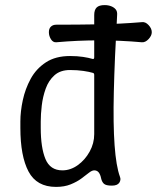

<svg xmlns="http://www.w3.org/2000/svg" viewBox="-20 -727 616 754"><path d="M576 -600Q576 -587 563.5 -573.5Q551 -560 537 -561Q369 -576 201 -561Q188 -560 180 -573Q172 -586 172 -600V-601Q172 -615 180 -622.5Q188 -630 201 -630Q285 -630 369 -631.5Q453 -633 537 -640Q551 -642 563.5 -628.5Q576 -615 576 -601ZM200 7Q124 7 92 -53.5Q60 -114 60 -225V-250Q60 -289 69.5 -333.5Q79 -378 100.5 -417.5Q122 -457 160 -482Q198 -507 255 -507Q284 -507 306.5 -503.5Q329 -500 342 -496Q350 -493 350 -502V-668Q350 -688 359.5 -697.5Q369 -707 391 -707Q405 -707 416.5 -702.5Q428 -698 434.5 -690Q441 -682 440 -669Q430 -493 427 -366Q424 -239 430 -156.5Q436 -74 451 -33Q456 -21 448.5 -9.5Q441 2 419 2Q396 2 388 -5.5Q380 -13 377 -27Q374 -42 367.5 -50Q361 -58 350 -58Q341 -58 328.5 -48Q316 -38 299 -25.5Q282 -13 257.5 -3Q233 7 200 7ZM225 -58Q257 -58 285.5 -78.5Q314 -99 332 -131.5Q350 -164 350 -200V-433Q350 -440 344 -441Q331 -445 307.5 -448.5Q284 -452 255 -452Q217 -452 194 -431.5Q171 -411 159.5 -379Q148 -347 144 -312.5Q140 -278 140 -250V-225Q140 -147 158.5 -102.5Q177 -58 225 -58Z"/></svg>

Font: Winky Sans Light
Style: Regular
Weight: 300
Designer: Simon Atzbach
Foundry: typofactur
Version: Version 1.205